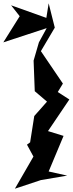

<svg xmlns="http://www.w3.org/2000/svg" viewBox="-89 -875 439 1160"><path d="M30 -777 -69 -619 193 -705 146 -619 114 -509 121 -324 195 -261 118 -174 93 -15 74 -1 113 71 1 265 158 213 317 186 205 161 295 -54 201 -83 330 -274 260 -319 291 -370 158 -566 242 -708 205 -855 191 -767 -22 -843Z"/></svg>

Font: Asimov Silicon
Style: Regular
Weight: 400
Designer: Google
Version: Version 2.000980; 2014